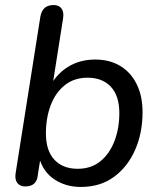

<svg xmlns="http://www.w3.org/2000/svg" viewBox="-20 -732 627 761"><path d="M300 9Q242 9 197 -20Q152 -49 135 -107L143 -122L130 -39Q128 -16 115.5 -4.5Q103 7 80 7Q59 7 48.5 -7Q38 -21 42 -46L140 -666Q144 -689 157 -700.5Q170 -712 193 -712Q214 -712 224 -698Q234 -684 230 -659L187 -386H176Q203 -438 249.5 -467Q296 -496 358 -496Q414 -496 456 -471Q498 -446 521.5 -399Q545 -352 545 -287Q545 -206 516 -139Q487 -72 432.5 -31.5Q378 9 300 9ZM288 -63Q341 -63 377.5 -92.5Q414 -122 433.5 -172.5Q453 -223 453 -284Q453 -352 419.5 -388Q386 -424 327 -424Q274 -424 237 -394.5Q200 -365 181 -315Q162 -265 162 -203Q162 -135 195.5 -99Q229 -63 288 -63Z"/></svg>

Font: Nunito ExtraLight Medium
Style: Italic
Weight: 500
Italic angle: -9°
Version: Version 3.602